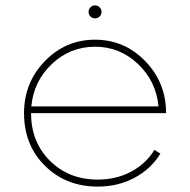

<svg xmlns="http://www.w3.org/2000/svg" viewBox="-20 -675 704 711"><path d="M69 -256Q69 -369 146 -448.5Q223 -528 332 -528Q441 -528 518 -448.5Q595 -369 595 -256H95Q95 -149 165 -79.5Q235 -10 342 -10Q410 -10 465 -39Q520 -68 552 -120L574 -106Q538 -48 477 -16Q416 16 342 16Q225 16 147 -60.5Q69 -137 69 -256ZM96 -281H567Q558 -375 490.5 -438.5Q423 -502 332 -502Q240 -502 172.5 -438.5Q105 -375 96 -281ZM315 -648Q322 -655 332 -655Q342 -655 349 -648Q356 -641 356 -631Q356 -621 349 -614Q342 -607 332 -607Q322 -607 315 -614Q308 -621 308 -631Q308 -641 315 -648Z"/></svg>

Font: Spartan MB
Style: Regular
Weight: 250
Designer: Matt Bailey
Foundry: Matt Bailey
Version: Version 1.000